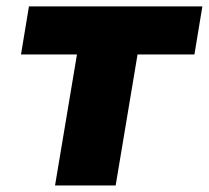

<svg xmlns="http://www.w3.org/2000/svg" viewBox="-20 -565 637 585"><path d="M44 -399.1 68.2 -545.5H596.6L572.4 -399.1H399.1L332.4 0H147.7L214.5 -399.1Z"/></svg>

Font: Inter P Black
Style: Italic
Weight: 900
Italic angle: -9.40001°
Designer: Rasmus Andersson
Foundry: rsms
Version: Version 3.018;git-588b23468